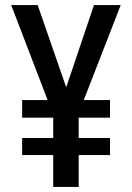

<svg xmlns="http://www.w3.org/2000/svg" viewBox="-20 -734 520 754"><path d="M240 -391 128 -714H24L167 -341H67V-272H189V-192H67V-125H189V0H289V-125H412V-192H289V-272H412V-341H309L454 -714H349Z"/></svg>

Font: Noto Sans Arabic Cond Med
Style: Regular
Weight: 500
Width: 3
Designer: Monotype Design Team, Nadine Chahine, Nizar Qandah and Khaled Hosny
Foundry: Monotype Imaging Inc.
Version: Version 2.012